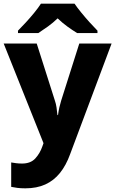

<svg xmlns="http://www.w3.org/2000/svg" viewBox="-20 -786 628 1046"><path d="M0 -549H180L279 -238Q285 -221 288 -200.5Q291 -180 293 -159H296Q299 -182 303.5 -201.5Q308 -221 313 -237L412 -549H588L362 54Q340 115 306.5 156.5Q273 198 226.5 219Q180 240 118 240Q93 240 74 237.5Q55 235 41 232V99Q52 101 67.5 103Q83 105 100 105Q147 105 172.5 77Q198 49 211 11L217 -6ZM386 -766Q401 -744 423.5 -716.5Q446 -689 469.5 -663Q493 -637 511 -619V-606H400Q374 -622 347 -641.5Q320 -661 294 -686Q268 -661 241.5 -642Q215 -623 189 -606H78V-619Q97 -638 120.5 -663.5Q144 -689 166.5 -716.5Q189 -744 203 -766Z"/></svg>

Font: Noto Sans Cham ExtraBold
Style: Regular
Weight: 800
Version: Version 2.002